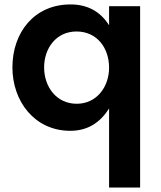

<svg xmlns="http://www.w3.org/2000/svg" viewBox="-20 -582 727 866"><path d="M326 -114C234 -114 179 -191 179 -278C179 -364 233 -440 325 -440C418 -440 472 -365 472 -277C472 -191 417 -114 326 -114ZM472 -468C432 -531 374 -562 298 -562C134 -562 36 -435 36 -278C36 -125 136 8 297 8C372 8 430 -26 472 -93V264H612V-554H472Z"/></svg>

Font: Matrixport Bold
Style: Regular
Weight: 600
Designer: Ninad Kale (Devanagari), Jonny Pinhorn (Latin)
Foundry: Indian Type Foundry
Version: Version 2.000;PS 1.0;hotconv 1.0.79;makeotf.lib2.5.61930; tt